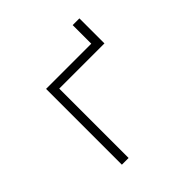

<svg xmlns="http://www.w3.org/2000/svg" viewBox="-171 -786 927 927"><g transform="rotate(-45 293.0 -322.5)"><path d="M146.5 0V-517.6H455.1V-644.5H501V-473.6H192.4V0Z"/></g></svg>

Font: Cascadia Code NF ExtraLight
Style: Regular
Weight: 200
Monospace: yes
Designer: Aaron Bell
Foundry: Saja Typeworks
Version: Version 2404.023; ttfautohint (v1.8.4)